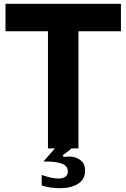

<svg xmlns="http://www.w3.org/2000/svg" viewBox="-20 -783 667 1013"><path d="M394 0H358Q330 23 311 36L316 45Q334 43 341 43Q374 43 392 54Q411 64 420 79.5Q429 95 429 118Q429 163 392 186.5Q355 210 296 210Q246 210 200 196V140Q253 159 288 159Q312 159 325 149.5Q338 140 338 122Q338 91 304 79.5Q270 68 209 69L270 0H233V-618H9V-763H618V-618H394Z"/></svg>

Font: Open Sauce One ExtraBold
Style: Regular
Weight: 800
Designer: Alfredo Marco Pradil
Foundry: Creative Sauce Fz LLC
Version: Version 1.477